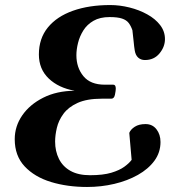

<svg xmlns="http://www.w3.org/2000/svg" viewBox="-20 -726 697 757"><path d="M323.2 11.2Q245.6 11.2 180.9 -8.5Q116.2 -28.3 77.1 -70.1Q38.1 -111.8 38.1 -177.2Q38.1 -228 67.6 -271Q97.2 -314 150.4 -340.8Q203.6 -367.7 274.4 -368.2Q210.9 -379.4 172.1 -416.5Q133.3 -453.6 133.3 -511.2Q133.3 -574.2 168.7 -617.7Q204.1 -661.1 267.6 -683.6Q331.1 -706.1 414.6 -706.1Q452.1 -706.1 490.5 -696.5Q528.8 -687 560.5 -669.4Q592.3 -651.9 611.3 -627.2Q630.4 -602.5 630.4 -571.8Q630.4 -541.5 608.9 -515.4Q587.4 -489.3 551.3 -489.3Q535.6 -489.3 524.9 -498.8Q514.2 -508.3 511.2 -527.3Q508.8 -541.5 506.8 -563.5Q504.9 -585.4 502 -606.9Q496.1 -624 487.3 -635.5Q478.5 -647 461.2 -652.8Q443.8 -658.7 412.1 -658.7Q374 -658.7 348.6 -644Q323.2 -629.4 308.6 -606Q293.9 -582.5 287.6 -556.6Q281.2 -530.8 281.2 -508.3Q281.2 -459.5 308.8 -425.8Q336.4 -392.1 393.1 -392.1H426.8Q436.5 -392.1 436.5 -376.5Q436.5 -369.1 433.3 -353Q430.2 -336.9 418.9 -336.9H381.3Q322.8 -336.9 286.1 -320.3Q249.5 -303.7 230.2 -277.3Q210.9 -251 204.1 -221.7Q197.3 -192.4 197.3 -168Q197.3 -129.9 212.4 -99.6Q227.5 -69.3 258.1 -52.2Q288.6 -35.2 335 -35.2Q386.2 -35.2 418.7 -44.9Q451.2 -54.7 470.2 -68.6Q489.3 -82.5 499 -95.7L489.7 -202.1Q495.1 -215.8 511.5 -226.3Q527.8 -236.8 553.7 -236.8Q581.1 -236.8 596.9 -216.3Q612.8 -195.8 612.8 -166Q612.8 -125 588.9 -92.3Q564.9 -59.6 523.7 -36.4Q482.4 -13.2 430.7 -1Q378.9 11.2 323.2 11.2Z"/></svg>

Font: Gelasio SemiBold
Style: Italic
Weight: 600
Italic angle: -8.5°
Designer: Eben Sorkin
Foundry: Eben Sorkin
Version: Version 1.008